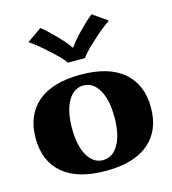

<svg xmlns="http://www.w3.org/2000/svg" viewBox="-117 -891 895 997"><g transform="rotate(-15 330.0 -392.5)"><path d="M113 -740 192 -795Q227 -767 269.5 -723Q312 -679 328 -653H331Q347 -679 389.5 -723Q432 -767 467 -795L546 -740Q511 -718 451 -663.5Q391 -609 375 -584H284Q268 -609 208 -663.5Q148 -718 113 -740ZM20 -248Q20 -371 99 -439Q178 -507 330 -507Q482 -507 561 -439Q640 -371 640 -248Q640 -125 561 -57.5Q482 10 330 10Q178 10 99 -57.5Q20 -125 20 -248ZM444 -248Q444 -342 413 -395.5Q382 -449 330 -449Q278 -449 247 -395.5Q216 -342 216 -248Q216 -155 247 -101.5Q278 -48 330 -48Q382 -48 413 -101.5Q444 -155 444 -248Z"/></g></svg>

Font: Trirong Black
Style: Regular
Weight: 900
Designer: Katatrad Team
Foundry: CadsonDemak
Version: Version 1.001